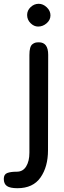

<svg xmlns="http://www.w3.org/2000/svg" viewBox="-92 -732 337 1012"><path d="M162 -443 161 60Q161 147 121.5 203.5Q82 260 0 260Q-39 260 -55.5 248.5Q-72 237 -72 211Q-72 187 -54 180Q-36 173 -3 173Q29 173 46 145Q63 117 63 73V-442Q63 -465 67 -479Q71 -493 79 -499Q87 -505 94 -507Q101 -509 113 -509Q162 -509 162 -443ZM112 -712Q135 -712 154.5 -693.5Q174 -675 174 -651Q174 -627 154 -609.5Q134 -592 109 -592Q87 -592 69 -610Q51 -628 51 -653Q51 -677 69.5 -694.5Q88 -712 112 -712Z"/></svg>

Font: Sniglet
Style: Regular
Weight: 400
Designer: Haley Fiege
Foundry: Haley Fiege, Pablo Impallari, Brenda Gallo
Version: Version 2.000